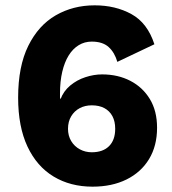

<svg xmlns="http://www.w3.org/2000/svg" viewBox="-20 -690 644 720"><path d="M335 -670Q413 -670 473 -637Q533 -604 559 -524L420 -458Q410 -493 387.5 -513.5Q365 -534 324 -534Q297 -534 275 -520.5Q253 -507 237.5 -482Q222 -457 213.5 -421Q205 -385 205 -340Q205 -336 205 -333Q205 -330 205 -324L207 -318Q218 -348 243 -369Q268 -390 300 -400.5Q332 -411 363 -411Q422 -411 468.5 -387Q515 -363 542 -318.5Q569 -274 569 -211Q569 -143 539 -93.5Q509 -44 454.5 -17Q400 10 327 10Q244 10 181 -28Q118 -66 83 -140.5Q48 -215 48 -324Q48 -441 86 -518Q124 -595 189 -632.5Q254 -670 335 -670ZM324 -295Q299 -295 279 -284.5Q259 -274 247 -254Q235 -234 235 -207Q235 -181 247 -161Q259 -141 279.5 -130Q300 -119 324 -119Q366 -119 389 -142Q412 -165 412 -207Q412 -235 401.5 -254.5Q391 -274 371.5 -284.5Q352 -295 324 -295Z"/></svg>

Font: Kantumruy Pro
Style: Bold
Weight: 700
Version: Version 1.002